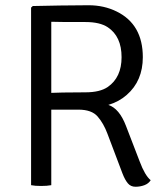

<svg xmlns="http://www.w3.org/2000/svg" viewBox="-20 -706 632 732"><path d="M175.5 0Q159.5 3 136.5 3Q113.5 3 98.5 0V-677L105 -683Q157 -684 208 -685Q259 -686 317.8 -686Q376.5 -686 425 -662Q524.5 -613 524.5 -488Q524.5 -397.5 463 -344Q433.5 -318 393 -306Q435 -292.5 460.5 -225.5L512.5 -90.5Q532.5 -37 554.5 -19Q546.5 -6 530.5 0Q514.5 6 496.5 6Q478.5 6 467.5 -7Q456.5 -20 447 -44.5L389.5 -196.5Q375 -235.5 352.2 -261.8Q329.5 -288 279 -288H143.5V-351Q214 -354 306 -354Q361 -354 391 -374.5Q443.5 -411 443.5 -488Q443.5 -567 391 -602Q361 -622 306 -622H266Q212.5 -622 175.5 -623Z"/></svg>

Font: Signika-CLs Light
Style: CLs-Regular
Weight: 300
Version: Version 2.003;gftools[0.9.32]